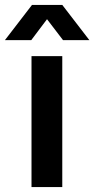

<svg xmlns="http://www.w3.org/2000/svg" viewBox="-61 -760 383 780"><path d="M67 0V-532H192V0ZM-41 -597 69 -740H192L302 -597H195L130 -682L66 -597Z"/></svg>

Font: Mona Sans ExtraLight SemiBold
Style: Regular
Weight: 600
Version: Version 2.000